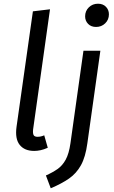

<svg xmlns="http://www.w3.org/2000/svg" viewBox="-20 -800 613 1033"><path d="M157 -739 249 -750 158 -103Q156 -82 161 -73Q166 -64 182 -64Q191 -64 200 -66Q209 -68 218 -72L237 -5Q217 4 199 8Q181 12 164 12Q112 12 86 -20.5Q60 -53 69 -118ZM253 213 227 144Q263 128 289.5 109.5Q316 91 333.5 59Q351 27 359 -29L429 -527H520L450 -29Q440 45 415.5 89Q391 133 351.5 160.5Q312 188 253 213ZM497 -655Q470 -655 454 -671.5Q438 -688 438 -712Q438 -741 458 -760.5Q478 -780 507 -780Q534 -780 550 -763.5Q566 -747 566 -723Q566 -694 546 -674.5Q526 -655 497 -655Z"/></svg>

Font: Fira Sans Variable
Style: Italic
Weight: 397
Italic angle: -8°
Designer: Carrois Corporate & Edenspiekermann AG
Foundry: Carrois Corporate GbR & Edenspiekermann AG
Version: Version 4.202